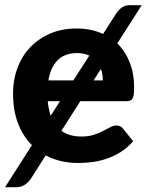

<svg xmlns="http://www.w3.org/2000/svg" viewBox="-21 -636 580 758"><path d="M105 -63Q70 -97.5 50.2 -148.8Q30.5 -200 30.5 -268.5Q30.5 -321 47.8 -367.5Q65 -414 97.5 -448.5Q130 -483 176.5 -503.2Q223 -523.5 281.5 -523.5Q339 -523.5 386 -502L437.5 -582.5Q447.5 -597.5 460.2 -606.5Q473 -615.5 492 -615.5H538.5L442 -464.5Q473.5 -434 491 -390Q508.5 -346 508.5 -288.5Q508.5 -273 507 -263Q505.5 -253 502 -247Q498.5 -241 492.5 -238.8Q486.5 -236.5 477 -236.5H296L221.5 -119.5Q237.5 -108 257 -102.5Q276.5 -97 300 -97Q328.5 -97 349.2 -103.8Q370 -110.5 385.8 -118.8Q401.5 -127 414.2 -133.8Q427 -140.5 439.5 -140.5Q455.5 -140.5 464.5 -128.5L504.5 -78.5Q482.5 -53 456 -36.2Q429.5 -19.5 401 -9.8Q372.5 0 343.5 3.8Q314.5 7.5 287.5 7.5Q252 7.5 220 0Q188 -7.5 159.5 -22.5L100.5 70Q90.5 85 76 94Q61.5 103 46 103H-1ZM284 -426.5Q234.5 -426.5 206.5 -398.2Q178.5 -370 170 -318.5H268.5L331.5 -416.5Q310.5 -426.5 284 -426.5ZM167.5 -236.5Q169 -220 172 -205.8Q175 -191.5 179 -179L216 -236.5ZM385 -318.5Q385 -343 377.5 -364L348.5 -318.5Z"/></svg>

Font: Lato Heavy
Style: Regular
Weight: 800
Designer: Lukasz Dziedzic
Foundry: tyPoland Lukasz Dziedzic
Version: Version 2.007; 2014-02-27